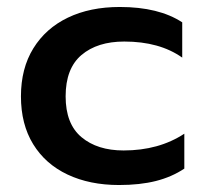

<svg xmlns="http://www.w3.org/2000/svg" viewBox="-20 -515 588 550"><path d="M40 -239Q40 -319 75.5 -376.5Q111 -434 174.5 -464.5Q238 -495 323 -495Q435 -495 502 -451V-350Q437 -396 336 -396Q259 -396 213.5 -357.5Q168 -319 168 -239Q168 -160 213.5 -122Q259 -84 334 -84Q435 -84 508 -132V-32Q472 -8 426.5 3.5Q381 15 321 15Q237 15 173.5 -15Q110 -45 75 -102Q40 -159 40 -239Z"/></svg>

Font: Prompt Medium
Style: Regular
Weight: 500
Designer: Katatrad Team
Foundry: CadsonDemak
Version: Version 1.000